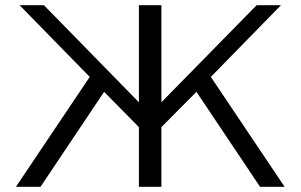

<svg xmlns="http://www.w3.org/2000/svg" viewBox="-20 -714 1151 734"><path d="M41 0 323 -420 55 -694H148L511 -323V-694H597V-323L961 -694H1054L786 -420L1068 0H974L731 -363L597 -228V0H511V-228L378 -363L135 0Z"/></svg>

Font: CMU Sans Serif
Style: Medium
Weight: 500
Version: Version 0.7.0